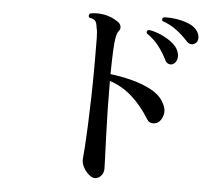

<svg xmlns="http://www.w3.org/2000/svg" viewBox="-56 -844 1112 953"><g transform="rotate(5 500.0 -367.0)"><path d="M450 46Q436 46 419 31Q402 16 391.5 -5Q381 -26 383 -45Q385 -62 388 -106Q391 -150 393.5 -213Q396 -276 398 -349.5Q400 -423 400 -499Q400 -510 400 -521Q400 -532 400 -541Q400 -614 399.5 -648Q399 -682 394 -699Q392 -722 384 -732Q376 -742 354 -745Q345 -757 356 -766Q386 -773 423.5 -767Q461 -761 495 -738Q508 -730 511.5 -716.5Q515 -703 505 -691Q497 -682 492.5 -659Q488 -636 486 -592Q484 -548 483 -475Q535 -469 588 -455.5Q641 -442 684.5 -419.5Q728 -397 749 -363Q771 -328 764 -298Q757 -268 737 -256Q724 -249 709 -250.5Q694 -252 684 -267Q644 -333 593.5 -377.5Q543 -422 483 -441V-433Q483 -366 484.5 -294Q486 -222 488.5 -159.5Q491 -97 492.5 -55Q494 -13 494 -5Q494 17 480.5 31.5Q467 46 450 46ZM786 -551Q776 -547 765 -551Q754 -555 747 -570Q730 -605 704.5 -637.5Q679 -670 645 -692Q640 -707 654 -710Q683 -706 714 -692.5Q745 -679 769.5 -660Q794 -641 803 -619Q813 -594 806.5 -575.5Q800 -557 786 -551ZM889 -664Q880 -657 868 -658Q856 -659 845 -671Q819 -700 787.5 -723.5Q756 -747 717 -760Q710 -772 722 -779Q749 -781 781 -776.5Q813 -772 841.5 -761.5Q870 -751 885 -733Q902 -714 902 -693Q902 -672 889 -664Z"/></g></svg>

Font: Zen Old Mincho
Style: Bold
Weight: 700
Designer: Yoshimichi Ohira
Foundry: Positype
Version: Version 1.500